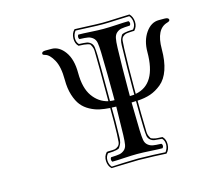

<svg xmlns="http://www.w3.org/2000/svg" viewBox="-103 -800 1033 956"><g transform="rotate(-15 413.5 -322.5)"><path d="M542 -109Q543 -77 546 -60Q549 -43 560.5 -33.5Q572 -24 585.5 -21.5Q599 -19 629 -18Q634 -14 634 -7Q634 0 629 5Q608 5 567.5 2.5Q527 0 500 0Q472 0 431.5 2.5Q391 5 370 5Q366 0 366 -7Q366 -14 370 -18Q400 -19 413.5 -21.5Q427 -24 438.5 -33.5Q450 -43 453 -60Q456 -77 457 -109Q459 -204 460 -255Q450 -255 437 -256Q438 -179 436 -120Q436 -100 434.5 -87.5Q433 -75 428 -66Q423 -57 420 -52.5Q417 -48 405 -45.5Q393 -43 386.5 -42.5Q380 -42 360 -41Q347 -26 348 -6Q349 14 361 28Q377 27 425 25Q473 23 498 23Q526 23 576.5 25Q627 27 638 28Q651 11 651 -9Q651 -29 639 -41Q612 -43 600.5 -44.5Q589 -46 579 -54.5Q569 -63 567 -77Q565 -91 564 -120Q562 -188 562 -256Q550 -255 540 -255H539Q540 -210 542 -109ZM428 -123Q430 -182 429 -256Q400 -258 376 -263Q352 -268 327 -281.5Q302 -295 285.5 -315.5Q269 -336 258 -370.5Q247 -405 247 -450Q247 -517 227 -553Q207 -589 185 -595Q172 -598 172 -604Q172 -616 192 -616H223Q262 -616 291 -576Q320 -536 320 -466Q320 -388 350.5 -345Q381 -302 429 -291V-321Q429 -481 428 -522Q428 -542 427.5 -552.5Q427 -563 423 -572.5Q419 -582 416.5 -585.5Q414 -589 403 -591.5Q392 -594 384.5 -594.5Q377 -595 357 -596Q341 -611 341.5 -637.5Q342 -664 359 -681Q372 -681 423 -678.5Q474 -676 502 -676Q527 -676 576 -678.5Q625 -681 642 -681Q658 -665 659.5 -639.5Q661 -614 644 -596Q641 -596 635 -596Q612 -595 603 -593.5Q594 -592 585.5 -584.5Q577 -577 575.5 -563.5Q574 -550 573 -522Q570 -428 570 -320V-291Q680 -311 680 -477Q680 -536 708 -576Q736 -616 776 -616H805Q827 -616 827 -604Q827 -597 813 -593Q753 -576 753 -473Q753 -411 738 -367.5Q723 -324 695 -301Q667 -278 637.5 -268Q608 -258 570 -256Q570 -191 572 -123Q572 -104 572.5 -93Q573 -82 577 -73Q581 -64 583.5 -60.5Q586 -57 597 -54Q608 -51 615.5 -50.5Q623 -50 643 -49Q659 -34 658.5 -7.5Q658 19 641 36Q628 35 577 33Q526 31 498 31Q473 31 424 33Q375 35 358 35Q342 20 340.5 -5.5Q339 -31 356 -49Q359 -49 364 -50Q388 -50 397 -51.5Q406 -53 415 -60.5Q424 -68 425.5 -81.5Q427 -95 428 -123ZM539 -288H540Q551 -288 562 -289V-320Q562 -432 565 -525Q565 -545 566.5 -557.5Q568 -570 572.5 -579Q577 -588 580 -592.5Q583 -597 594.5 -599.5Q606 -602 613.5 -602.5Q621 -603 640 -604Q653 -619 652 -639Q651 -659 639 -673Q622 -673 574.5 -670.5Q527 -668 502 -668Q474 -668 424 -670.5Q374 -673 362 -673Q349 -656 349 -636Q349 -616 361 -604Q388 -603 400 -601Q412 -599 421.5 -590.5Q431 -582 433 -568Q435 -554 436 -525Q437 -484 437 -321V-290Q448 -288 460 -288Q460 -293 460 -304Q460 -315 460 -321Q460 -411 457 -536Q456 -568 453 -585Q450 -602 438.5 -611.5Q427 -621 413.5 -623.5Q400 -626 370 -627Q366 -631 366 -638Q366 -645 370 -650Q392 -650 432 -647.5Q472 -645 499 -645Q527 -645 567.5 -647.5Q608 -650 629 -650Q634 -645 634 -638Q634 -631 629 -627Q599 -626 585.5 -623.5Q572 -621 561 -611.5Q550 -602 546.5 -585Q543 -568 542 -536Q539 -435 539 -320Z"/></g></svg>

Font: Linux Libertine Initials O
Style: Initials
Weight: 400
Designer: Philipp H. Poll
Foundry: Philipp H. Poll
Version: Version 5.0.6